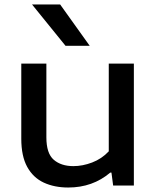

<svg xmlns="http://www.w3.org/2000/svg" viewBox="-20 -828 700 857"><path d="M284.5 9Q222.5 9 175.2 -13Q128 -35 101.5 -83Q75 -131 75 -209V-544H187V-215Q187 -143 220 -114.8Q253 -86.5 307.5 -86.5Q349 -86.5 391.5 -102.8Q434 -119 465.5 -152.5V-544H577.5V0H485L477.5 -57.5H472Q393.5 9 284.5 9ZM272.5 -623.5 123 -808H248.5L380.5 -623.5Z"/></svg>

Font: Encode Sans Expanded Expanded Medium
Style: Regular
Weight: 500
Width: 7
Designer: Multiple Designers
Foundry: Impallari Type
Version: Version 3.000; ttfautohint (v1.8.3) -l 8 -r 50 -G 200 -x 14 